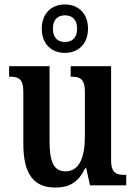

<svg xmlns="http://www.w3.org/2000/svg" viewBox="-20 -834 610 864"><path d="M272 -596C330 -596 376 -634 376 -705C376 -776 330 -814 272 -814C214 -814 168 -776 168 -705C168 -634 214 -596 272 -596ZM272 -645C243 -645 218 -661 218 -705C218 -749 243 -765 272 -765C302 -765 327 -749 327 -705C327 -661 302 -645 272 -645ZM229 10C287 10 332 -10 363 -77H368L385 0H548V-47H542C507 -47 480 -53 480 -112V-536H298V-489H301C336 -489 362 -482 362 -421V-221C362 -126 337 -63 275 -63C219 -63 203 -110 203 -202V-536H21V-489H24C65 -489 85 -478 85 -420V-187C85 -50 132 10 229 10Z"/></svg>

Font: Noto Serif Condensed Semi
Style: Regular
Weight: 600
Width: 3
Designer: Monotype Design Team
Foundry: Monotype Imaging Inc.
Version: Version 1.002